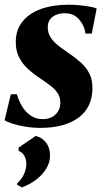

<svg xmlns="http://www.w3.org/2000/svg" viewBox="-29 -544 456 834"><path d="M369.5 -398H342.5Q338 -432.5 314.8 -459.5Q291.5 -486.5 252 -486.5Q233 -486.5 216.2 -480.2Q199.5 -474 189 -460.5Q178.5 -447 178.5 -425.5Q178.5 -402 190 -383.2Q201.5 -364.5 221.5 -348.2Q241.5 -332 266 -315.5Q297.5 -294.5 321.5 -273Q345.5 -251.5 359 -225Q372.5 -198.5 372.5 -161.5Q372.5 -119.5 357 -87Q341.5 -54.5 312 -32.8Q282.5 -11 240.8 0.2Q199 11.5 146 11.5Q113.5 11.5 81.2 6.2Q49 1 24.5 -7Q0 -15 -9 -22L18 -134.5H44.5Q52 -107.5 66.5 -82.8Q81 -58 103.8 -42.2Q126.5 -26.5 157 -26.5Q178.5 -26.5 195.8 -35.2Q213 -44 223 -60.2Q233 -76.5 233 -97Q233 -120 222.8 -137Q212.5 -154 192.8 -169.8Q173 -185.5 143.5 -205Q116 -223 92.2 -244.8Q68.5 -266.5 54 -294.8Q39.5 -323 39.5 -361Q39.5 -413 67.8 -449.2Q96 -485.5 147.8 -504.5Q199.5 -523.5 270 -523.5Q293 -523.5 318 -521Q343 -518.5 363 -514.8Q383 -511 391 -507ZM66 270 45 258.5 45.5 252.5Q65 235.5 75.2 212.5Q85.5 189.5 85.5 166Q85 148.5 76.8 133Q68.5 117.5 52 111.5V97L126 46.5Q154 53 171.2 75.8Q188.5 98.5 188.5 131.5Q188.5 161 172.2 188Q156 215 128.2 236.2Q100.5 257.5 66 270Z"/></svg>

Font: Merriweather 120pt ExtraBold
Style: Italic
Weight: 800
Italic angle: -7.8°
Version: Version 2.101